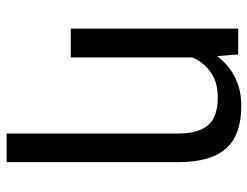

<svg xmlns="http://www.w3.org/2000/svg" viewBox="-108 -470 781 606"><g transform="rotate(90 283.0 -167.5)"><path d="M152.3 -528.3 157.7 -461.9Q216.3 -538.1 314 -538.1Q406.7 -538.1 449.2 -490Q491.7 -441.9 492.2 -342.3V202.6H401.9V-336.9Q401.9 -403.3 375.5 -433.6Q349.1 -463.9 286.6 -463.9Q241.7 -463.9 210 -442.6Q178.2 -421.4 161.6 -383.3V0H70.8V-528.3Z"/></g></svg>

Font: RobotoInd
Style: Regular
Weight: 400
Designer: Google
Version: Version 2.001101; 2014